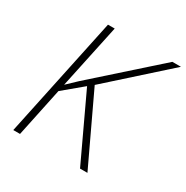

<svg xmlns="http://www.w3.org/2000/svg" viewBox="-163 -852 960 989"><g transform="rotate(30 316.5 -357.0)"><path d="M48 0H88L149 -290L264 -386L445 0H489L295 -411L633 -714H582L216 -388L158 -333L239 -714H199Z"/></g></svg>

Font: Noto Sans ExtraLight
Style: Italic
Weight: 200
Italic angle: -12°
Designer: Monotype Design Team
Foundry: Monotype Imaging Inc.
Version: Version 2.013